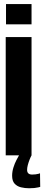

<svg xmlns="http://www.w3.org/2000/svg" viewBox="-20 -788 224 974"><path d="M10.5 -767.5V-664.5H140V-767.5ZM9 0H140V-600H9ZM127.5 167Q142.5 167 154.5 165.8Q166.5 164.5 174.5 162.5Q182.5 160.5 184 160L183 91Q182.5 91.5 176 93.5Q169.5 95.5 160.5 96.5Q151.5 97.5 143 97.5Q130 97.5 123.8 91.5Q117.5 85.5 117.5 74Q117.5 63 121 49.5Q124.5 36 130 22Q135.5 8 140 0H76.5Q72 8 63.2 24.5Q54.5 41 48 62Q41.5 83 41.5 103.5Q41.5 130 54.2 143.8Q67 157.5 86.5 162.2Q106 167 127.5 167Z"/></svg>

Font: Anybody UltraCondensed
Style: Bold
Weight: 700
Width: 1
Version: Version 1.113;gftools[0.9.25]